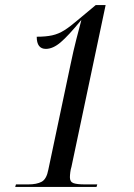

<svg xmlns="http://www.w3.org/2000/svg" viewBox="-20 -738 529 758"><path d="M40 0 43 -10H92Q125 -10 144.5 -20.5Q164 -31 171 -69L258 -481Q270 -539 281.5 -583.5Q293 -628 301 -658H300Q250 -597 219.5 -571Q189 -545 161 -545Q125 -545 125 -593Q161 -593 186 -598.5Q211 -604 234 -618.5Q257 -633 286 -658L358 -718H397L262 -79Q259 -70 257.5 -58Q256 -46 256 -38Q256 -20 270 -15Q284 -10 315 -10H364L361 0Z"/></svg>

Font: Noto Serif Display Condensed
Style: Italic
Weight: 400
Width: 3
Italic angle: -12°
Designer: Monotype Design Team
Foundry: Monotype Imaging Inc.
Version: Version 2.009